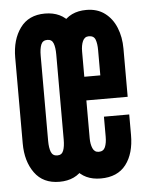

<svg xmlns="http://www.w3.org/2000/svg" viewBox="-45 -593 487 639"><g transform="rotate(-5 198.0 -273.5)"><path d="M128.5 7Q74 7 45.8 -32Q17.5 -71 17.5 -130.5V-417.5Q17.5 -477.5 45.8 -516.2Q74 -555 128.5 -555Q183 -555 211.2 -516.2Q239.5 -477.5 239.5 -417.5V-130.5Q239.5 -71 211.2 -32Q183 7 128.5 7ZM129 -81Q144 -81 149.2 -94.8Q154.5 -108.5 154.5 -132V-416Q154.5 -440 149.2 -453.5Q144 -467 129 -467Q113.5 -467 108 -453.5Q102.5 -440 102.5 -416V-132Q102.5 -108.5 108 -94.8Q113.5 -81 129 -81ZM266.5 8Q212 8 183.8 -30.8Q155.5 -69.5 155.5 -130V-414.5Q155.5 -475 183.8 -515Q212 -555 267 -555Q303.5 -555 328.5 -536.2Q353.5 -517.5 366.2 -486Q379 -454.5 379 -416V-255H241V-128.5Q241 -109 247 -95Q253 -81 267.5 -81Q283 -81 288.8 -94.5Q294.5 -108 294.5 -129V-196H379V-127.5Q379 -65.5 350.8 -28.8Q322.5 8 266.5 8ZM241 -334H294.5V-418.5Q294.5 -440 289.5 -453.5Q284.5 -467 267.5 -467Q253.5 -467 247.2 -453Q241 -439 241 -418.5Z"/></g></svg>

Font: League Gothic SemiCondensed
Style: Regular
Weight: 400
Width: 4
Designer: The League of Moveable Type
Version: Version 2.001